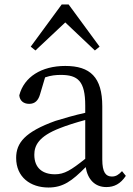

<svg xmlns="http://www.w3.org/2000/svg" viewBox="-20 -822 592 856"><path d="M271 -722 403 -597 424 -614 286 -802H255L117 -614L138 -597ZM360 -114C296 -63 267 -45 225 -45C171 -45 133 -72 133 -132C133 -172 151 -214 248 -251C275 -262 319 -276 360 -287ZM524 -59C509 -43 497 -35 479 -35C452 -35 436 -53 436 -111V-348C436 -478 382 -528 271 -528C165 -528 87 -479 66 -397C68 -373 85 -359 110 -359C136 -359 151 -374 159 -403L181 -477C207 -486 230 -488 251 -488C327 -488 360 -461 360 -351V-319C314 -309 266 -295 227 -283C91 -234 52 -185 52 -118C52 -32 116 14 196 14C261 14 301 -15 362 -77C371 -22 403 12 454 12C489 12 517 -2 541 -38Z"/></svg>

Font: Source Han Serif AKR9
Style: Regular
Weight: 400
Designer: Ryoko NISHIZUKA 西塚涼子 (kana & ideographs); Frank Grießhammer (Latin, Greek & Cyrillic); Sandoll Communications 산돌커뮤니케이션, 
Foundry: Adobe Systems Incorporated
Version: Version 1.005;hotconv 1.0.107;makeotfexe 2.5.65593